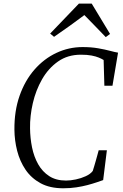

<svg xmlns="http://www.w3.org/2000/svg" viewBox="-20 -1004 660 1032"><path d="M320 8Q248 8 198 -19.2Q148 -46.5 117.2 -92Q86.5 -137.5 72.2 -193.5Q58 -249.5 57.5 -306.5Q56.5 -407 85.2 -489Q114 -571 165 -629.5Q216 -688 282.8 -719.5Q349.5 -751 424 -751Q470 -751 507.2 -744.5Q544.5 -738 571.5 -730.8Q598.5 -723.5 614.5 -721L584.5 -543H541L537 -681.5Q526.5 -688 511 -694.5Q495.5 -701 472.2 -705.5Q449 -710 414.5 -710Q344 -710 292 -673.5Q240 -637 206.2 -578Q172.5 -519 156.5 -449.8Q140.5 -380.5 141.5 -314.5Q142 -262 152.2 -211.8Q162.5 -161.5 185.2 -121.2Q208 -81 244.8 -57.2Q281.5 -33.5 335 -33.5Q359 -33.5 387.5 -39.5Q416 -45.5 441 -57Q466 -68.5 478.5 -85Q482.5 -98 486.8 -112Q491 -126 495 -140.2Q499 -154.5 503 -168.8Q507 -183 510.5 -196.5H554.5L534.5 -36Q520.5 -31 499 -23.8Q477.5 -16.5 450.2 -9.2Q423 -2 390.2 3Q357.5 8 320 8ZM249.5 -823.5 404 -984.5H473L571.5 -821.5L548.5 -804.5Q520.5 -834 491.5 -863.5Q462.5 -893 433.5 -923Q395 -894 354.8 -865.2Q314.5 -836.5 270.5 -806Z"/></svg>

Font: Merriweather 60pt Light
Style: Italic
Weight: 300
Italic angle: -7.8°
Version: Version 2.101